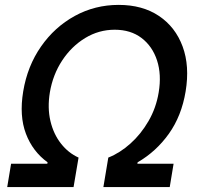

<svg xmlns="http://www.w3.org/2000/svg" viewBox="-20 -757 807 777"><path d="M9.2 0 24.9 -94.5H171.5L172.6 -100.1Q112.2 -143.8 84.9 -215.9Q57.5 -288 73.9 -387.1Q90.9 -489.7 146 -568.7Q201 -647.7 282.7 -692.5Q364.3 -737.2 460.2 -737.2Q556.5 -737.2 623.2 -692.5Q690 -647.7 719.1 -568.7Q748.2 -489.7 731.2 -387.1Q714.8 -288 663.5 -215.9Q612.2 -143.8 536.9 -100.1L535.9 -94.5H682.5L666.9 0H398.4L418.3 -119.3Q465.2 -137.8 507.8 -176Q550.4 -214.1 581.1 -267.2Q611.9 -320.3 622.2 -383.2Q634.2 -454.9 615.6 -512.3Q596.9 -569.6 552.9 -603.2Q508.9 -636.7 444.2 -636.7Q380 -636.7 324.8 -603.2Q269.5 -569.6 231.7 -512.3Q193.9 -454.9 181.8 -383.2Q171.5 -320.3 184.1 -267.2Q196.7 -214.1 226.7 -176Q256.7 -137.8 297.9 -119.3L277.7 0Z"/></svg>

Font: Inter UI Medium
Style: Italic
Weight: 500
Italic angle: 9.39999°
Designer: Rasmus Andersson
Foundry: rsms
Version: 3.2;8d6f07862